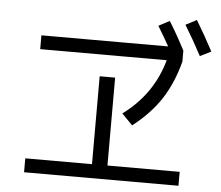

<svg xmlns="http://www.w3.org/2000/svg" viewBox="-56 -906 1113 966"><g transform="rotate(5 500.0 -422.5)"><path d="M844.2 -813 899.9 -841.8Q944.8 -767.6 985.8 -689.9L930.2 -662.1Q886.2 -745.1 844.2 -813ZM100.1 -73.2H437V-517.1H515.1V-73.2H879.9V-2.9H100.1ZM764.2 -825.2Q804.2 -761.2 845.2 -682.1V-627Q816.4 -517.1 763.7 -436Q710.9 -355 621.1 -285.2L566.9 -340.8Q716.8 -450.7 766.1 -627H127V-696.8H767.1Q739.3 -746.6 709 -795.9Z"/></g></svg>

Font: WebKoruri
Style: Regular
Weight: 400
Foundry: lindwurm / mohemohe
Version: Version 1.00